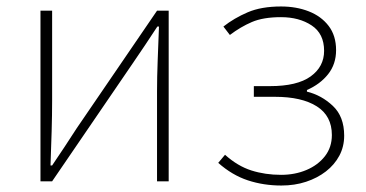

<svg xmlns="http://www.w3.org/2000/svg" viewBox="-20 -560 1131 593"><path d="M105 0V-527H141V-249Q141 -206 139.5 -154Q138 -102 136 -49H141Q158 -74 179.5 -106.5Q201 -139 217 -164L465 -527H501V0H465V-277Q465 -321 467 -373Q469 -425 471 -478H466Q450 -453 428 -420.5Q406 -388 389 -363L141 0Z M849 13Q794 13 745.5 -3Q697 -19 654 -57L675 -82Q714 -47 756.5 -33.5Q799 -20 848 -20Q891 -20 926.5 -35Q962 -50 983.5 -77.5Q1005 -105 1005 -143Q1005 -202 958.5 -231.5Q912 -261 829 -261H764V-294H814Q898 -294 939.5 -324Q981 -354 981 -403Q981 -456 942.5 -481.5Q904 -507 848 -507Q793 -507 758 -492Q723 -477 690 -452L670 -478Q703 -504 745 -522Q787 -540 848 -540Q895 -540 933.5 -525Q972 -510 995 -480Q1018 -450 1018 -405Q1018 -362 993.5 -331Q969 -300 928 -282V-277Q973 -266 1008 -233Q1043 -200 1043 -141Q1043 -107 1028 -79Q1013 -51 986.5 -30.5Q960 -10 925 1.5Q890 13 849 13Z"/></svg>

Font: Noto Sans HK Thin
Style: Regular
Weight: 100
Designer: Ryoko NISHIZUKA 西塚涼子 (kana, bopomofo & ideographs); Paul D. Hunt (Latin, Greek & Cyrillic); Sandoll Communications 산돌커뮤니
Foundry: Adobe
Version: Version 2.004-H2;hotconv 1.0.118;makeotfexe 2.5.65603